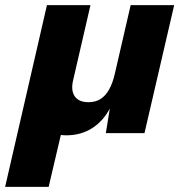

<svg xmlns="http://www.w3.org/2000/svg" viewBox="-67 -520 701 750"><path d="M-47 210 116.4 -500H286.4L218.6 -206.4Q209.2 -166.4 225.1 -143.6Q241 -120.8 278.6 -120.8Q306 -120.8 325.7 -133.3Q345.4 -145.8 359.2 -170.4Q373 -195 381.2 -230.4L443.4 -500H613.4L497.4 0H346.4L362 -96Q335.2 -45.8 291.7 -18.6Q248.2 8.6 192.4 8.6Q165.6 8.6 137.8 1Q110 -6.6 86.4 -25L190.8 -78.4L123 210Z"/></svg>

Font: Work Sans
Style: Italic
Weight: 400
Italic angle: -13°
Designer: Wei Huang
Foundry: Wei Huang
Version: Version 2.012